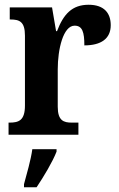

<svg xmlns="http://www.w3.org/2000/svg" viewBox="-20 -567 500 808"><path d="M16 0H310V-51H282C248 -51 223 -59 223 -118V-275C223 -360 246 -459 294 -459C327 -459 335 -431 335 -376C405 -376 446 -404 446 -461C446 -512 418 -547 353 -547C283 -547 247 -507 220 -436H216L199 -536H21V-485H24C62 -485 85 -476 85 -417V-123C85 -60 59 -51 20 -51H16ZM81 208V221H134C163 178 202 113 218 71V61H116C110 106 92 167 81 208Z"/></svg>

Font: Noto Serif Georgian Condensed Bold
Style: Regular
Weight: 700
Width: 3
Designer: Monotype Design Team, Akaki Razmadze
Foundry: Google LLC
Version: Version 2.003